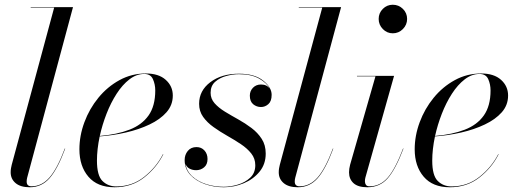

<svg xmlns="http://www.w3.org/2000/svg" viewBox="-20 -780 2198 810"><path d="M255 -153Q223 -67 189.2 -28.5Q155.5 10 105.5 10Q66.5 10 45.8 -7.5Q25 -25 25 -53Q25 -63 26.5 -70.8Q28 -78.5 29.5 -85L208.5 -748H109.5V-750H288L94.5 -30Q92.5 -22.5 92.5 -14Q92.5 6 113 6Q156 6 188.8 -31.2Q221.5 -68.5 253.5 -153.5Z M389 -102.5Q389 -39.5 412.2 -16.5Q435.5 6.5 470.5 6.5Q537 6.5 587.8 -33.5Q638.5 -73.5 667.5 -129.5L669 -129Q640 -72 587.8 -31Q535.5 10 463 10Q391 10 353 -34.5Q315 -79 315 -150Q315 -207.5 336 -264.2Q357 -321 395 -367.5Q433 -414 484.2 -442Q535.5 -470 595.5 -470Q649.5 -470 679.2 -443.2Q709 -416.5 709 -377Q709 -336.5 682.2 -306.2Q655.5 -276 610.8 -254.8Q566 -233.5 511.2 -221Q456.5 -208.5 400.5 -204.5Q389 -149.5 389 -102.5ZM588.5 -468Q555.5 -468 526 -445.2Q496.5 -422.5 472 -384.5Q447.5 -346.5 429.5 -300.2Q411.5 -254 401 -206.5Q473.5 -212.5 526 -232.8Q578.5 -253 606.8 -293Q635 -333 635 -398.5Q635 -424 625.2 -446Q615.5 -468 588.5 -468Z M1101 -132Q1101 -87.5 1075 -55.8Q1049 -24 1008.5 -7Q968 10 924.5 10Q882.5 10 844.8 -3.2Q807 -16.5 783 -42.2Q759 -68 759 -105Q759 -127 772.2 -143.2Q785.5 -159.5 809 -159.5Q829.5 -159.5 842.5 -145.2Q855.5 -131 855.5 -109Q855.5 -86 841 -74Q826.5 -62 807.5 -62Q791.5 -62 779.2 -68.8Q767 -75.5 762 -89.5Q767.5 -57.5 791.5 -35.8Q815.5 -14 850.5 -3Q885.5 8 924 8Q952 8 982.8 -1Q1013.5 -10 1035.2 -30Q1057 -50 1057 -83Q1057 -111 1040 -132.5Q1023 -154 996 -172Q969 -190 938.5 -207.2Q908 -224.5 881 -243.8Q854 -263 837 -286.8Q820 -310.5 820 -342Q820 -397.5 867.2 -433.2Q914.5 -469 988 -469Q1054 -469 1090 -440.2Q1126 -411.5 1126 -380Q1126 -353 1112.2 -340.8Q1098.5 -328.5 1081 -328.5Q1062.5 -328.5 1048.2 -340.2Q1034 -352 1034 -376.5Q1034 -396 1047.2 -409.8Q1060.5 -423.5 1081 -423.5Q1106 -423.5 1118 -406Q1106 -430 1073 -448.5Q1040 -467 988 -467Q962.5 -467 934.8 -459.5Q907 -452 887.8 -435Q868.5 -418 868.5 -388.5Q868.5 -363.5 885.2 -344.5Q902 -325.5 928.5 -309.2Q955 -293 984.8 -276.5Q1014.5 -260 1041 -240Q1067.5 -220 1084.2 -194Q1101 -168 1101 -132Z M1386 -153Q1354 -67 1320.2 -28.5Q1286.5 10 1236.5 10Q1197.5 10 1176.8 -7.5Q1156 -25 1156 -53Q1156 -63 1157.5 -70.8Q1159 -78.5 1160.5 -85L1339.5 -748H1240.5V-750H1419L1225.5 -30Q1223.5 -22.5 1223.5 -14Q1223.5 6 1244 6Q1287 6 1319.8 -31.2Q1352.5 -68.5 1384.5 -153.5Z M1577.5 -700Q1577.5 -725 1595 -742.5Q1612.5 -760 1637 -760Q1662 -760 1679.8 -742.5Q1697.5 -725 1697.5 -700Q1697.5 -675.5 1679.8 -657.5Q1662 -639.5 1637 -639.5Q1612.5 -639.5 1595 -657.5Q1577.5 -675.5 1577.5 -700ZM1682 -153Q1649.5 -67 1616.2 -28.5Q1583 10 1529.5 10Q1490.5 10 1471.5 -7.2Q1452.5 -24.5 1452.5 -53Q1452.5 -67.5 1457 -85L1564 -458H1486V-460H1642.5L1521.5 -31Q1519.5 -24 1519.5 -15Q1519.5 -6.5 1523.8 -0.2Q1528 6 1539 6Q1584 6 1616 -31Q1648 -68 1680.5 -153.5Z M1803.5 -102.5Q1803.5 -39.5 1826.8 -16.5Q1850 6.5 1885 6.5Q1951.5 6.5 2002.2 -33.5Q2053 -73.5 2082 -129.5L2083.5 -129Q2054.5 -72 2002.2 -31Q1950 10 1877.5 10Q1805.5 10 1767.5 -34.5Q1729.5 -79 1729.5 -150Q1729.5 -207.5 1750.5 -264.2Q1771.5 -321 1809.5 -367.5Q1847.5 -414 1898.8 -442Q1950 -470 2010 -470Q2064 -470 2093.8 -443.2Q2123.5 -416.5 2123.5 -377Q2123.5 -336.5 2096.8 -306.2Q2070 -276 2025.2 -254.8Q1980.5 -233.5 1925.8 -221Q1871 -208.5 1815 -204.5Q1803.5 -149.5 1803.5 -102.5ZM2003 -468Q1970 -468 1940.5 -445.2Q1911 -422.5 1886.5 -384.5Q1862 -346.5 1844 -300.2Q1826 -254 1815.5 -206.5Q1888 -212.5 1940.5 -232.8Q1993 -253 2021.2 -293Q2049.5 -333 2049.5 -398.5Q2049.5 -424 2039.8 -446Q2030 -468 2003 -468Z"/></svg>

Font: Bodoni* 96pt
Style: Italic
Weight: 400
Italic angle: -13°
Version: Version 2.3